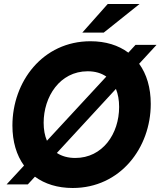

<svg xmlns="http://www.w3.org/2000/svg" viewBox="-20 -921 802 959"><path d="M343 18C581 18 733 -183 733 -402C733 -483 712.5 -551 675 -602.5L762 -697H657L621 -658C571.5 -695 507.5 -715 432 -715C193 -715 42 -513 42 -294C42 -213.5 62.5 -145.5 100 -94L13 0H119L154.5 -38.5C204 -2 268 18 343 18ZM198 -308C198 -437 278 -565 418 -565C455.5 -565 486.5 -555.5 511 -538.5L214.5 -218C203.5 -243.5 198 -273.5 198 -308ZM264 -157 559 -477C569.5 -451.5 575 -421 575 -387C575 -252 492 -132 356 -132C319 -132 288.5 -141 264 -157ZM391 -758H498L677 -901H518Z"/></svg>

Font: HK Grotesk Black
Style: Italic
Weight: 900
Italic angle: -16°
Designer: Alfredo Marco Pradil
Foundry: Hanken Design Co.
Version: Version 3.001;FEAKit 1.0